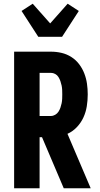

<svg xmlns="http://www.w3.org/2000/svg" viewBox="-20 -1013 540 1033"><path d="M56 0V-735H254Q283 -735 311 -728.5Q339 -722 363.5 -706.5Q388 -691 405.5 -668Q423 -645 433.5 -618Q444 -591 448 -562.5Q452 -534 452 -505Q452 -473 447 -441.5Q442 -410 429 -381.5Q416 -353 394 -329.5Q372 -306 343 -293L468 0H323L206 -275H193V0ZM254 -389Q266 -389 277 -395.5Q288 -402 294.5 -412Q301 -422 305 -433.5Q309 -445 311.5 -457Q314 -469 314.5 -481Q315 -493 315 -505Q315 -517 314.5 -529Q314 -541 311.5 -553Q309 -565 305 -576.5Q301 -588 294.5 -598.5Q288 -609 277 -615Q266 -621 254 -621H193V-389ZM186 -815 96 -954 156 -993 250 -887 344 -993 404 -954 314 -815Z"/></svg>

Font: Iosevka Heavy
Style: Regular
Weight: 900
Monospace: yes
Designer: Belleve Invis
Foundry: Belleve Invis
Version: Version 32.5.0; ttfautohint (v1.8.4)